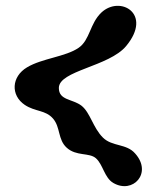

<svg xmlns="http://www.w3.org/2000/svg" viewBox="-20 -610 537 659"><path d="M413 -452C354 -381 182 -368 182 -308C182 -265 229 -271 260 -247C290 -223 299 -172 333 -138C365 -106 414 -118 444 -83C504 -16 436 57 369 18C338 0 334 -45 309 -67C286 -87 242 -73 209 -103C178 -131 188 -173 162 -203C136 -233 101 -226 65 -250C16 -283 19 -347 73 -379C125 -410 205 -415 250 -446C289 -473 288 -529 328 -567C392 -627 505 -563 413 -452Z"/></svg>

Font: PicNic
Style: Regular
Weight: 400
Designer: Mariel Nils
Foundry: Velvetyne Type Foundry
Version: Version 2.000;Glyphs 3.2.3 (3260)